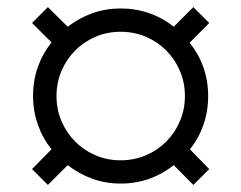

<svg xmlns="http://www.w3.org/2000/svg" viewBox="-20 -609 684 544"><path d="M126 -186Q101.1 -216.8 87.4 -255.4Q73.7 -293.9 73.7 -336.9Q73.7 -381.3 87.4 -419.7Q101.1 -458 126 -488.8L70.8 -543.9L115.7 -588.9L171.9 -533.2Q204.1 -558.1 241.7 -571.5Q279.3 -585 321.8 -585Q364.7 -585 403.1 -571.5Q441.4 -558.1 472.2 -533.2L527.8 -588.9L572.8 -543.9L517.1 -487.8Q542.5 -457 556.2 -418.5Q569.8 -379.9 569.8 -336.9Q569.8 -293.9 556.4 -255.4Q543 -216.8 518.1 -186L572.8 -129.9L527.8 -85L472.2 -141.1Q441.4 -116.2 403.1 -102.5Q364.7 -88.9 321.8 -88.9Q279.3 -88.9 241.7 -102.5Q204.1 -116.2 171.9 -141.1L115.7 -85L70.8 -129.9ZM140.1 -336.9Q140.1 -298.8 154.3 -265.6Q168.5 -232.4 193.1 -207.8Q217.8 -183.1 250.7 -168.9Q283.7 -154.8 321.8 -154.8Q359.9 -154.8 393.1 -168.9Q426.3 -183.1 450.9 -207.8Q475.6 -232.4 489.7 -265.6Q503.9 -298.8 503.9 -336.9Q503.9 -375 489.7 -408.2Q475.6 -441.4 450.9 -466.1Q426.3 -490.7 393.1 -504.9Q359.9 -519 321.8 -519Q283.7 -519 250.7 -504.9Q217.8 -490.7 193.1 -466.1Q168.5 -441.4 154.3 -408.2Q140.1 -375 140.1 -336.9Z"/></svg>

Font: Federov2
Style: Regular
Weight: 400
Designer: Olexa M. Volochay | Cyreal.org
Foundry: Olexa M. Volochay | Cyreal.org
Version: Version 1.000